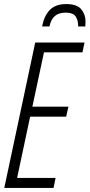

<svg xmlns="http://www.w3.org/2000/svg" viewBox="-20 -923 440 943"><path d="M1 0 153 -714H395L385 -666H196L139 -399H316L305 -350H128L64 -49H253L243 0ZM187 -793Q196 -844 224 -873.5Q252 -903 305 -903Q358 -903 379 -877.5Q400 -852 400 -818Q400 -811 399.5 -804.5Q399 -798 399 -793H364Q364 -825 351 -843Q338 -861 303 -861Q269 -861 249.5 -844.5Q230 -828 223 -793Z"/></svg>

Font: Noto Sans ExtraCondensed Light
Style: Italic
Weight: 300
Width: 2
Italic angle: -12°
Designer: Monotype Design Team
Foundry: Monotype Imaging Inc.
Version: Version 2.013; ttfautohint (v1.8.4.7-5d5b)